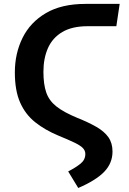

<svg xmlns="http://www.w3.org/2000/svg" viewBox="-20 -729 655 975"><path d="M377.4 225.6 326.2 141.5Q364.1 122.1 388.7 102.3Q413.3 82.6 413.3 52.8Q413.3 35.9 400.8 22.8Q388.2 9.7 358.5 -4.6Q328.7 -19 277.4 -40Q208.2 -68.7 158.5 -108.5Q108.7 -148.2 82.1 -208.7Q55.4 -269.2 55.4 -361Q55.4 -457.4 94.4 -536.4Q133.3 -615.4 212.8 -662.3Q292.3 -709.2 413.8 -709.2H587.7L570.8 -595.9H425.1Q346.2 -595.9 296.4 -566.4Q246.7 -536.9 223.6 -484.9Q200.5 -432.8 200.5 -364.6Q200.5 -300.5 214.9 -259.2Q229.2 -217.9 266.4 -188.5Q303.6 -159 371.8 -130.8Q429.7 -107.7 469.7 -84.6Q509.7 -61.5 530.5 -32.1Q551.3 -2.6 551.3 40.5Q551.3 99.5 509.5 143.1Q467.7 186.7 377.4 225.6Z"/></svg>

Font: Fira Code SemiBold
Style: Regular
Weight: 600
Designer: Carrois Corporate, Edenspiekermann AG, Nikita Prokopov
Foundry: Carrois Corporate, Edenspiekermann AG, Nikita Prokopov
Version: Version 6.002